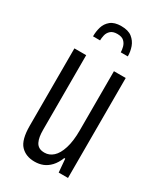

<svg xmlns="http://www.w3.org/2000/svg" viewBox="-186 -792 743 875"><g transform="rotate(30 186.0 -354.5)"><path d="M149 12Q103 12 76 -16.5Q49 -45 49 -119V-526H111V-133Q111 -114 113.5 -98.5Q116 -83 122 -71Q128 -59 139 -52.5Q150 -46 168 -46Q193 -46 213 -64Q233 -82 245 -120Q257 -158 257 -214V-526H319V0H270L264 -70H259Q247 -40 230 -22Q213 -4 193 4Q173 12 149 12ZM184 -721Q221 -721 241 -705Q261 -689 269.5 -665.5Q278 -642 278 -616H241Q241 -628 237 -643.5Q233 -659 221.5 -670Q210 -681 186 -681Q163 -681 151 -670Q139 -659 135.5 -643.5Q132 -628 132 -616H95Q95 -642 102 -665.5Q109 -689 128.5 -705Q148 -721 184 -721Z"/></g></svg>

Font: Archivo ExtraCondensed Light
Style: Regular
Weight: 300
Width: 2
Designer: Hector Gatti
Foundry: Omnibus-Type
Version: Version 2.001